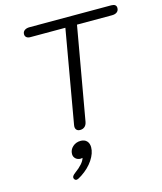

<svg xmlns="http://www.w3.org/2000/svg" viewBox="-142 -803 1021 1213"><g transform="rotate(-15 368.0 -196.0)"><path d="M279 -20Q279 -27 280 -30L386 -638H157Q141 -638 132 -645.5Q123 -653 123 -666Q123 -682 135.5 -691Q148 -700 168 -700H702Q736 -700 736 -674Q736 -657 724 -647.5Q712 -638 691 -638H462L355 -30Q351 -10 339 0Q327 10 310 10Q295 10 287 2Q279 -6 279 -20ZM189 289Q189 278 209 263Q268 220 278 184Q268 186 265 186Q246 186 233 174Q220 162 220 144Q220 116 241.5 96.5Q263 77 294 77Q319 77 333.5 92Q348 107 348 133Q348 172 319.5 215Q291 258 241 291Q216 308 205 308Q198 308 193 301Q189 296 189 289Z"/></g></svg>

Font: Kodchasan
Style: Italic
Weight: 400
Italic angle: -10°
Version: Version 1.000; ttfautohint (v1.6)